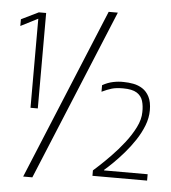

<svg xmlns="http://www.w3.org/2000/svg" viewBox="-60 -931 910 1022"><g transform="rotate(5 395.0 -420.5)"><path d="M102 36 479 -877H528L151 36ZM109 -842H148V-332H109V-808L17 -761V-797ZM469 -29Q476 -35 501.5 -58.5Q527 -82 561.5 -117.5Q596 -153 628.5 -194.5Q661 -236 682.5 -279Q704 -322 704 -361Q705 -394 697 -420.5Q689 -447 664.5 -462.5Q640 -478 591 -478Q554 -478 530.5 -471Q507 -464 478 -450V-485Q506 -501 535.5 -507Q565 -513 592 -512Q617 -512 643.5 -507Q670 -502 692.5 -487.5Q715 -473 729 -445.5Q743 -418 743 -374Q743 -333 727 -292Q711 -251 685.5 -212.5Q660 -174 631 -140.5Q602 -107 574.5 -80Q547 -53 528 -37V-34H761V0H469Z"/></g></svg>

Font: Matangi Light
Style: Regular
Weight: 400
Version: Version 3.002